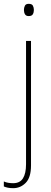

<svg xmlns="http://www.w3.org/2000/svg" viewBox="-52 -793 268 1003"><path d="M73 -741Q73 -753 78 -763Q83 -773 98 -773Q115 -773 120 -763Q125 -753 125 -741Q125 -728 119.5 -718.5Q114 -709 98 -709Q84 -709 78.5 -718.5Q73 -728 73 -741ZM17 190Q1 190 -11 187.5Q-23 185 -32 181V155Q-21 160 -8.5 162Q4 164 17 164Q52 164 68 138.5Q84 113 84 65V-579H110V71Q110 134 82.5 162Q55 190 17 190Z"/></svg>

Font: Noto Sans Tamil UI SemiCondensed Thin
Style: Regular
Weight: 100
Width: 4
Designer: Jelle Bosma - Monotype Design Team
Foundry: Monotype Imaging Inc.
Version: Version 2.004; ttfautohint (v1.8.4.7-5d5b)